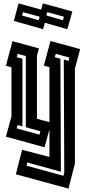

<svg xmlns="http://www.w3.org/2000/svg" viewBox="-20 -873 510 1138"><path d="M74 160 111 15 273 57V-106L244 0L15 -63L48 -183V-474L15 -483L54 -629L211 -586L199 -543V-169L273 -149V-475L240 -484L279 -630L455 -582L424 -466V97L386 245ZM113 -124 84 -132 79 -112 214 -75 219 -95 133 -119V-541L84 -554L79 -534L113 -525ZM137 109 356 169 361 150 358 -520 387 -512 391 -532 310 -554 305 -534 338 -525 341 145 142 90ZM90 -853 224 -816 234 -853 409 -805 379 -700 246 -738 235 -700 62 -749ZM111 -781 209 -753 215 -774 116 -801ZM255 -781 353 -753 359 -774 260 -801Z"/></svg>

Font: Blaka Hollow
Style: Regular
Weight: 400
Designer: Mohamed Gaber
Foundry: Kief Type Foundry
Version: Version 1.003; ttfautohint (v1.8.4.7-5d5b)